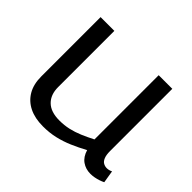

<svg xmlns="http://www.w3.org/2000/svg" viewBox="-129 -707 888 888"><g transform="rotate(45 315.0 -263.0)"><path d="M241 10Q188 10 150.5 -8.5Q113 -27 92.5 -62Q72 -97 72 -148V-536H162V-168Q162 -119 190.5 -91Q219 -63 275 -63Q307 -63 335.5 -69.5Q364 -76 392.5 -88Q421 -100 452 -116V-536H541V-129Q541 -104 547 -89Q553 -74 563.5 -68Q574 -62 586 -62Q600 -62 614 -69L624 -8Q614 -3 602 1Q590 5 577 7.5Q564 10 551 10Q520 10 496.5 -6.5Q473 -23 463 -57Q426 -37 391 -22Q356 -7 319.5 1.5Q283 10 241 10Z"/></g></svg>

Font: Georama SemiExpanded
Style: Regular
Weight: 400
Width: 6
Designer: Jean-Baptiste Levee
Foundry: Production Type
Version: Version 1.001